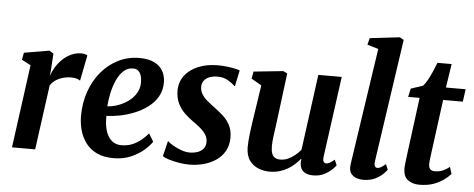

<svg xmlns="http://www.w3.org/2000/svg" viewBox="-53 -950 2698 1094"><g transform="rotate(5 1296.0 -403.0)"><path d="M45.7 0 110.2 -475 58.6 -502.4 66.3 -542.9 210.5 -567.4 234.3 -552.6 228.7 -462.1 225.2 -424.2Q233.7 -450.2 249.4 -475.8Q265 -501.4 286.9 -522.2Q308.8 -542.9 336 -555.3Q363.2 -567.7 394.4 -567.7Q405.9 -567.7 414.9 -564.9Q423.9 -562.2 427.9 -558.9L398.8 -412.2Q394.8 -416.2 381.6 -421.2Q368.3 -426.1 346.6 -426.1Q329.8 -426.1 312.7 -422.7Q295.7 -419.2 279.9 -412.5Q264.1 -405.8 251.1 -395.2Q238.1 -384.6 228.8 -370.4L178.2 0Z M844.4 -102Q831.1 -81 801.4 -54.6Q771.6 -28.1 727.5 -8.5Q683.4 11.1 626 11.1Q569.8 11.1 530.7 -7.9Q491.6 -26.9 467.5 -59.2Q443.5 -91.4 432.7 -131.4Q421.9 -171.3 421.8 -212.6Q421.9 -288.3 444.9 -353.3Q467.8 -418.3 508.9 -467Q550 -515.7 605.2 -543.1Q660.4 -570.5 724.8 -570.5Q776.8 -570.5 809.8 -554.3Q842.8 -538.1 858.9 -510.2Q874.9 -482.3 875.7 -447.8Q876.7 -399.9 856.1 -363.6Q835.5 -327.4 801 -301.6Q766.4 -275.7 724.9 -259Q683.4 -242.4 641.7 -234.3Q600 -226.2 565.8 -225.4Q565.1 -190.3 570.8 -161.3Q576.4 -132.3 588.7 -111Q601 -89.8 620.1 -78.1Q639.2 -66.4 664.9 -66.4Q699.9 -66.4 727.9 -78.1Q755.8 -89.8 778 -108.4Q800.2 -127 817.2 -147ZM694.6 -508Q662.6 -508 639.5 -486.3Q616.3 -464.5 600.9 -429.7Q585.5 -395 577 -355.4Q568.6 -315.8 566.4 -280Q587.7 -281 612.5 -287.9Q637.2 -294.9 661 -307.8Q684.9 -320.8 704.4 -339.5Q724 -358.1 735.3 -382.5Q746.7 -406.8 745.6 -436.4Q744.6 -472 731.5 -490Q718.4 -508 694.6 -508Z M1281 -458.6H1276.3Q1266.3 -471.1 1239.8 -487.3Q1213.4 -503.5 1177.4 -503.5Q1153.7 -503.5 1134 -496.5Q1114.2 -489.4 1102.2 -475.3Q1090.2 -461.3 1089.5 -439.4Q1089.1 -417.3 1099.6 -398.6Q1110.1 -379.9 1129.9 -362.5Q1149.8 -345.2 1176.5 -325.7Q1203.2 -306.3 1227.1 -284.5Q1250.9 -262.7 1266 -233.5Q1281 -204.2 1281 -163.1Q1281 -119.9 1263 -87.6Q1245.1 -55.2 1214 -33.5Q1182.9 -11.9 1143.1 -0.9Q1103.4 10 1059.4 10Q1030.9 10 999.1 4.4Q967.2 -1.1 941.8 -9.2Q916.3 -17.2 906.8 -25.3L927.8 -112.1H929.6Q940.2 -102.1 961.3 -89.6Q982.5 -77.2 1008.3 -67.9Q1034.2 -58.7 1058.7 -58.7Q1079.4 -58.7 1099.8 -65.3Q1120.1 -71.9 1133.7 -87.1Q1147.2 -102.3 1147.2 -128Q1147.2 -150.6 1134.9 -169.4Q1122.6 -188.1 1102 -205.5Q1081.5 -222.9 1055.9 -240.3Q1034 -255.4 1011.2 -277.6Q988.3 -299.8 972.7 -331Q957.2 -362.3 957.2 -404.4Q957.2 -453.5 984.9 -490.3Q1012.6 -527.1 1061.5 -547.5Q1110.4 -568 1173.5 -568Q1200.2 -568 1226.2 -564.9Q1252.2 -561.9 1272 -557.5Q1291.7 -553.1 1299.9 -549.4Z M1518.9 10Q1487.2 10 1456.3 -1.8Q1425.4 -13.6 1404.7 -41.4Q1384 -69.2 1383.3 -117.3Q1383.3 -134.8 1384.9 -155.7Q1386.5 -176.7 1389.3 -199.8Q1392.2 -223 1395.5 -246.8Q1398.9 -270.6 1402.4 -293.2L1430 -475.3L1371.7 -509.3L1379.1 -550L1548.1 -567.4L1571.3 -556L1537.5 -289.2Q1535 -267.7 1531.9 -246.2Q1528.8 -224.8 1526.1 -204.9Q1523.4 -185 1521.7 -167.9Q1520.1 -150.7 1520.1 -137.4Q1520.1 -109.7 1526.3 -93.6Q1532.5 -77.4 1544.7 -70.6Q1556.9 -63.8 1575.1 -63.8Q1597.2 -63.8 1618.5 -73.3Q1639.8 -82.8 1658.2 -98.1Q1676.6 -113.4 1690.3 -130.4L1748.6 -563.4H1882.5L1819.2 -101.4Q1816.7 -82.1 1822 -73.4Q1827.2 -64.6 1837.2 -64.6Q1846.1 -64.6 1855.9 -70Q1865.7 -75.3 1884.1 -90.1L1897.5 -59.3Q1892.8 -51.3 1875.9 -34.8Q1858.9 -18.2 1831.8 -4.3Q1804.6 9.7 1769.3 9.7Q1732.7 9.7 1714.1 -5.4Q1695.6 -20.6 1693.1 -46.3Q1692.7 -48.9 1692.5 -52.5Q1692.3 -56.2 1692.5 -60.4Q1692.7 -64.7 1693.2 -69.2Q1693.7 -73.7 1694.2 -77.6L1692.5 -78.6Q1679.2 -62.7 1662.3 -47Q1645.5 -31.2 1624.1 -18.4Q1602.8 -5.5 1576.7 2.2Q1550.7 10 1518.9 10Z M2112.8 -101.1Q2110.3 -84.1 2114.7 -74.4Q2119 -64.6 2129.5 -64.6Q2137.8 -64.6 2147.8 -69.5Q2157.8 -74.4 2176.8 -90.2L2189.8 -59.4Q2184.8 -52.1 2168.5 -35.4Q2152.3 -18.8 2123.9 -4.4Q2095.5 10 2053.7 10Q2034.9 10 2016.7 3.6Q1998.5 -2.7 1986.8 -16.9Q1975.1 -31.1 1975.2 -54.4Q1975.2 -59.7 1975.9 -66.6Q1976.6 -73.5 1977.5 -80.2Q1978.5 -86.8 1979 -90.6L2075.8 -740.3L2012.3 -759.3L2021.9 -797.3L2192.4 -817.3L2215.7 -803.9Z M2429.8 -183.7Q2427.7 -167.4 2426 -155.2Q2424.3 -142.9 2423.2 -132.6Q2422.1 -122.3 2422.1 -111.8Q2422.1 -93.4 2430.7 -83.8Q2439.4 -74.2 2456.7 -74.2Q2483.1 -74.2 2503.8 -83.2Q2524.4 -92.3 2541.6 -106.6L2553.6 -67Q2540.6 -52 2517 -34.1Q2493.4 -16.1 2458.3 -3Q2423.2 10 2374.8 10Q2337.8 10 2310.9 -9.2Q2283.9 -28.4 2283.9 -76.4Q2283.9 -80.1 2284.2 -85.8Q2284.4 -91.5 2285.7 -102.1Q2287 -112.8 2289.1 -130.6Q2291.2 -148.4 2294.8 -176.3L2334.9 -483.1H2269.3L2279.8 -531.3L2346.9 -553.3Q2359.8 -565.1 2372.9 -589Q2386 -612.9 2397.9 -640.4Q2409.8 -668 2418.8 -691H2499.9L2479.1 -555H2591.9L2581.9 -483.1H2469.4Z"/></g></svg>

Font: Merriweather Light
Style: Italic
Weight: 300
Italic angle: -7.8°
Designer: Eben Sorkin
Foundry: Eben Sorkin
Version: Version 2.101